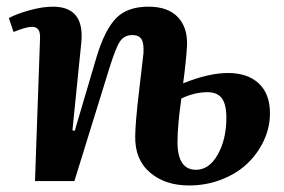

<svg xmlns="http://www.w3.org/2000/svg" viewBox="-20 -548 859 581"><path d="M534.2 -295.9Q611.8 -327.1 669.9 -327.1Q729 -327.1 762.9 -295.7Q796.9 -264.2 796.9 -205.1Q796.9 -162.6 778.6 -123Q760.3 -83.5 728.5 -53.2Q696.8 -22.9 650.6 -4.9Q604.5 13.2 551.8 13.2Q479 13.2 433.1 -26.6Q387.2 -66.4 389.2 -138.2Q389.6 -177.7 401.4 -277.3Q413.1 -377 414.1 -386.2Q416 -416.5 408.2 -429.2Q400.4 -441.9 380.9 -441.9Q356.4 -441.9 343.5 -423.3Q330.6 -404.8 311 -341.8L205.1 0H85.9L101.1 -430.2Q102.1 -449.7 96.2 -458.3Q90.3 -466.8 76.2 -466.8Q59.1 -466.8 21 -451.2L6.8 -493.2Q26.9 -504.9 67.4 -516.4Q107.9 -527.8 140.1 -527.8Q236.3 -527.8 226.1 -419.9L199.2 -153.8L206.1 -151.9L272.9 -377.9Q297.4 -458 331.3 -492.9Q365.2 -527.8 429.2 -527.8Q488.3 -527.8 518.3 -496.1Q548.3 -464.4 545.9 -409.2Q543.5 -366.2 534.2 -295.9ZM528.8 -250Q517.1 -168 517.1 -118.2Q517.1 -34.2 573.2 -34.2Q612.8 -34.2 638.9 -80.3Q665 -126.5 665 -191.9Q665 -231.9 651.4 -250.5Q637.7 -269 607.9 -269Q568.8 -269 528.8 -250Z"/></svg>

Font: Literata SemiBold
Style: Italic
Weight: 650
Italic angle: -2.39999°
Designer: Latin by Veronika Burian and Jose Scaglione. Greek by Irene Vlachou. Cyrillic by Vera Evstafieva
Foundry: TypeTogether
Version: Version 3.021